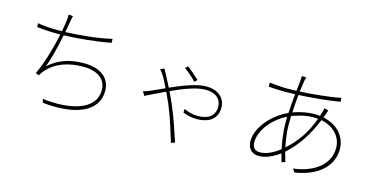

<svg xmlns="http://www.w3.org/2000/svg" viewBox="-82 -1175 3163 1634"><g transform="rotate(15 1500.0 -358.5)"><path d="M772 -666C649 -637 493 -623 368 -618C375 -653 380 -682 383 -701C386 -721 391 -749 396 -766L357 -769C358 -748 356 -728 353 -705C350 -684 346 -655 339 -618C323 -617 310 -617 295 -617C238 -617 165 -623 125 -631L126 -597C182 -592 236 -587 296 -587H333C309 -475 267 -320 216 -216L246 -204C257 -223 265 -237 280 -252C353 -336 467 -373 592 -373C728 -373 796 -310 796 -221C796 -42 571 10 331 -19L339 13C620 42 826 -31 826 -222C826 -326 749 -403 593 -403C464 -403 373 -371 283 -294C310 -356 341 -487 362 -588C484 -591 644 -607 772 -631Z M1560 -515C1528 -547 1478 -588 1454 -607L1431 -587C1468 -560 1510 -524 1538 -493ZM1229 -522C1240 -511 1254 -491 1262 -479C1274 -460 1293 -424 1316 -377C1260 -352 1216 -331 1189 -320C1177 -314 1160 -309 1137 -304L1157 -267C1196 -286 1257 -317 1329 -350C1342 -321 1355 -292 1370 -261C1418 -149 1453 -28 1480 60L1514 49C1485 -36 1446 -161 1396 -273C1384 -301 1370 -331 1355 -362C1456 -410 1571 -453 1646 -453C1761 -453 1790 -388 1790 -339C1790 -284 1760 -220 1639 -220C1590 -220 1546 -236 1519 -249L1516 -217C1544 -205 1590 -192 1637 -192C1762 -192 1818 -254 1818 -338C1818 -417 1763 -482 1646 -482C1565 -482 1442 -434 1341 -389C1318 -433 1298 -474 1283 -501C1275 -514 1269 -524 1264 -537Z M2665 -563C2664 -552 2663 -543 2660 -534C2656 -519 2651 -505 2647 -490C2630 -492 2613 -493 2594 -493C2545 -493 2475 -481 2411 -458C2414 -514 2418 -566 2423 -614C2544 -621 2671 -632 2784 -651L2783 -686C2736 -675 2682 -668 2618 -661C2554 -654 2491 -648 2426 -645C2431 -684 2436 -716 2440 -741C2441 -744 2442 -747 2442 -750L2445 -760C2446 -767 2448 -773 2449 -776L2410 -777C2410 -770 2409 -757 2408 -742C2405 -718 2402 -684 2398 -644C2366 -643 2336 -642 2305 -642C2281 -642 2195 -648 2160 -653L2161 -617C2195 -614 2274 -611 2306 -611C2334 -611 2363 -612 2394 -613C2389 -561 2384 -505 2381 -445C2250 -386 2130 -256 2130 -130C2130 -62 2172 -25 2232 -25C2283 -25 2348 -50 2412 -97C2419 -70 2425 -47 2432 -24L2463 -34C2455 -61 2447 -88 2439 -119C2532 -200 2608 -313 2668 -458C2785 -434 2850 -353 2850 -261C2850 -105 2706 -17 2541 2L2561 32C2777 -3 2883 -117 2883 -259C2883 -363 2813 -456 2678 -485C2685 -498 2688 -511 2693 -526C2697 -537 2699 -544 2703 -553ZM2431 -155C2418 -219 2408 -288 2408 -348C2408 -373 2409 -398 2409 -425C2461 -445 2527 -464 2599 -464C2612 -464 2625 -463 2637 -462C2588 -325 2515 -228 2431 -155ZM2231 -58C2186 -58 2164 -82 2164 -130C2164 -237 2262 -355 2379 -411C2378 -391 2378 -371 2378 -351C2378 -283 2389 -204 2404 -132C2340 -80 2280 -58 2231 -58Z"/></g></svg>

Font: SSpoqa Han Sans Neo Thin
Style: Regular
Weight: 100
Designer: [Spoqa Han Sans Neo] Dong-huui Kim  Younghwa Kang  Yujin Lee  [Noto Sans] Ryoko NISHIZUKA  (kana & ideographs); Paul D. 
Foundry: Spoqa (http://www.spoqa-han-sans.com)
Version: Version 1.000